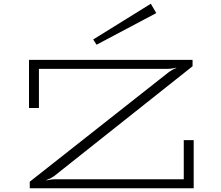

<svg xmlns="http://www.w3.org/2000/svg" viewBox="-20 -1006 1183 1026"><path d="M139 -35 880 -619Q892 -628 904 -634.5Q916 -641 922 -642L921 -644Q919 -644 905 -641Q891 -638 871 -638H188V-429H135V-686H1009V-652L268 -64Q251 -52 228 -44V-42Q233 -43 246.5 -45.5Q260 -48 274 -48H962V-257H1015V0H139ZM496 -767 815 -936 786 -986 478 -795Z"/></svg>

Font: BioRhyme Expanded Light
Style: Regular
Weight: 300
Width: 7
Designer: Aoife Mooney
Foundry: Aoife Mooney Type
Version: Version 1.001